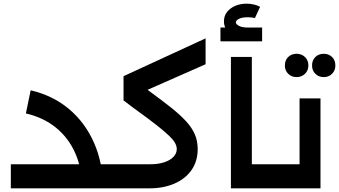

<svg xmlns="http://www.w3.org/2000/svg" viewBox="-20 -1026 1847 1046"><path d="M429 0V-131H621V0ZM621 0V-131Q632 -131 636.5 -113Q641 -95 641 -66Q641 -36 636.5 -18Q632 0 621 0ZM428 0Q427 -107 390.5 -190.5Q354 -274 285.5 -330Q217 -386 121 -408L147 -534Q268 -506 356 -432Q444 -358 492.5 -247.5Q541 -137 542 0ZM39 0V-131H513V0Z M621 0V-131H795Q842 -131 875 -142Q908 -153 925.5 -172Q943 -191 943 -214Q943 -229 934.5 -245.5Q926 -262 902 -285.5Q878 -309 831.5 -345.5Q785 -382 707 -438L653 -479L727 -579L797 -527Q864 -478 913 -439Q962 -400 994 -365Q1026 -330 1041.5 -294Q1057 -258 1057 -214Q1057 -147 1023 -99Q989 -51 929.5 -25.5Q870 0 795 0ZM653 -479V-611L1100 -817V-676ZM621 0Q610 0 605.5 -18Q601 -36 601 -67Q601 -96 605.5 -113.5Q610 -131 621 -131Z M1350 0V-131H1469V0ZM1238 0V-716H1352V0ZM1469 0V-131Q1479 -131 1484 -113Q1489 -95 1489 -66Q1489 -36 1484 -18Q1479 0 1469 0ZM1329 -823Q1272 -823 1236 -845Q1200 -867 1200 -910Q1200 -940 1217.5 -961.5Q1235 -983 1262.5 -994.5Q1290 -1006 1323 -1006Q1342 -1006 1361 -1002Q1380 -998 1397 -989L1369 -928Q1360 -930 1349 -931Q1338 -932 1329 -932Q1299 -932 1282 -923.5Q1265 -915 1265 -904Q1265 -894 1282 -885Q1299 -876 1329 -876ZM1181 -801V-876H1408V-801Z M1612 -490H1726V0H1469V-131H1612ZM1469 0Q1458 0 1453.5 -18Q1449 -36 1449 -67Q1449 -96 1453.5 -113.5Q1458 -131 1469 -131ZM1744 -606Q1716 -606 1698 -624Q1680 -642 1680 -669Q1680 -698 1698 -715.5Q1716 -733 1744 -733Q1771 -733 1789 -715.5Q1807 -698 1807 -669Q1807 -642 1789 -624Q1771 -606 1744 -606ZM1596 -606Q1568 -606 1550 -624Q1532 -642 1532 -669Q1532 -698 1550 -715.5Q1568 -733 1596 -733Q1623 -733 1641.5 -715.5Q1660 -698 1660 -669Q1660 -642 1641.5 -624Q1623 -606 1596 -606Z"/></svg>

Font: Alexandria Medium
Style: Regular
Weight: 500
Designer: Mohamed Gaber
Foundry: Kief Type Foundry
Version: Version 5.100